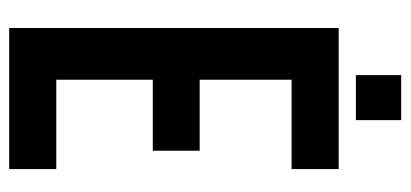

<svg xmlns="http://www.w3.org/2000/svg" viewBox="-252 -620 873 408"><g transform="rotate(90 184.0 -416.5)"><path d="M149.9 -600.1V-404.8H300.8V-305.2H149.9V-100.1H339.8V0H40V-700.2H339.8V-600.1ZM140.1 -833H235.8V-736.8H140.1Z"/></g></svg>

Font: VL Bebas Neue Bold
Style: Regular
Weight: 700
Designer: Ryoichi Tsunekawa
Foundry: Ryoichi Tsunekawa
Version: Version 1.300